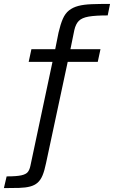

<svg xmlns="http://www.w3.org/2000/svg" viewBox="-81 -762 584 984"><path d="M-61 202 -47 142Q4 142 28.5 136.5Q53 131 62 119Q71 107 75 87L188 -445H66L80 -510H202L219 -595Q229 -638 241 -665.5Q253 -693 272.5 -708.5Q292 -724 320 -731.5Q348 -739 388.5 -740.5Q429 -742 483 -742L471 -683Q408 -683 373.5 -677Q339 -671 323 -655Q307 -639 300 -608L280 -510H434L420 -445H266L155 74Q147 113 137 137Q127 161 111.5 174.5Q96 188 73 194Q50 200 17 201Q-16 202 -61 202Z"/></svg>

Font: Saira Expanded
Style: Italic
Weight: 400
Width: 7
Italic angle: -12°
Designer: Hector Gatti with collaboration of the Omnibus-Type team
Foundry: Omnibus-Type
Version: Version 1.101